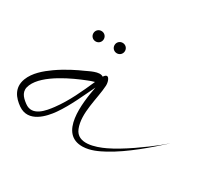

<svg xmlns="http://www.w3.org/2000/svg" viewBox="-81 -487 677 618"><g transform="rotate(30 257.0 -178.0)"><path d="M201.6 -335.4C201.6 -324.5 210.1 -316 221 -316C231.9 -316 240.4 -324.5 240.4 -335.4C240.4 -346.2 231.9 -354.7 221 -354.7C210.1 -354.7 201.6 -346.2 201.6 -335.4ZM123.5 -334.3C123.5 -323.4 132 -314.9 142.9 -314.9C153.8 -314.9 162.3 -323.4 162.3 -334.3C162.3 -345.2 153.8 -353.6 142.9 -353.6C132 -353.6 123.5 -345.2 123.5 -334.3ZM514.1 -150.2 514.1 -150.2H514.1H514.1C514.1 -150.2 504.1 -141.5 490.9 -130.9C457.3 -104 393.9 -57.8 346.6 -35.5C313.1 -19.6 253.9 0.9 236.3 -43.4C216.7 -92.6 240.5 -159.2 243.1 -208.4C244 -224.7 233.8 -250.8 219.4 -228.1C203.9 -239.4 170.6 -220.1 158.4 -214.8C139.1 -206.4 103.4 -189.3 70.2 -165.9C45 -148.1 16.7 -124.6 5.2 -94.3C-9.4 -55.6 13.1 -29.3 37.9 -11.9C84.6 20.4 128 -28.4 148 -56.9C176.2 -97.2 196.7 -145.1 216.8 -186.2C204.1 -119.8 187.9 1.8 276.6 -0.7C304.8 -1.7 330 -14.2 351.5 -25.8C410 -57.5 472.1 -111.8 513.5 -149.5C513.8 -149.8 514.2 -150.2 514.2 -150.2L514.2 -150.2V-150.2V-150.2C514.2 -150.2 514.2 -150.2 514.2 -150.2V-150.2V-150.2C514.2 -150.2 514.2 -150.2 514.2 -150.2V-150.2V-150.2V-150.2V-150.2V-150.2V-150.2C514.2 -150.2 514.2 -150.2 514.2 -150.2V-150.2V-150.2C514.2 -150.2 514.2 -150.2 514.2 -150.2H514.2H514.2L514.2 -150.2H514.2H514.2C514.2 -150.2 514.2 -150.2 514.2 -150.2H514.2H514.2H514.1H514.1H514.1H514.1H514.1C514.1 -150.2 514.1 -150.2 514.1 -150.2H514.1ZM206.5 -201C186.5 -155.7 165.3 -108.3 134.5 -66.7C117.8 -44.2 85.6 -2.6 50.2 -29.2C30.5 -43.8 16.7 -59.4 27.9 -85.3C49.6 -135.9 139 -175.8 182.4 -192.8C188.7 -195.3 198.5 -199.1 206.5 -201Z"/></g></svg>

Font: Sinatra
Style: Regular
Weight: 400
Designer: Fahmi
Version: Version 0.1